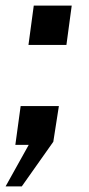

<svg xmlns="http://www.w3.org/2000/svg" viewBox="-32 -519 320 688"><path d="M70 -358H206L225 -499H89ZM-12 149H46L159 -11L179 -139H42L23 0H71Z"/></svg>

Font: United Sans SemiBold
Style: Italic
Weight: 600
Italic angle: -8°
Designer: Pablo Impallari, Rodrigo Fuenzalida (Modified by Dan O. Williams)
Version: Version 1.000;PS 001.000;hotconv 1.0.88;makeotf.lib2.5.64775